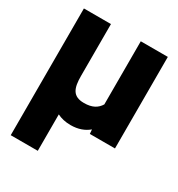

<svg xmlns="http://www.w3.org/2000/svg" viewBox="-174 -642 890 959"><g transform="rotate(30 271.5 -162.5)"><path d="M30 203H186V-7C208 4 234 10 263 10C307 10 341 -3 367 -25L369 0H514V-528H358V-164C341 -136 314 -119 266 -119C201 -119 186 -158 186 -229V-528H30Z"/></g></svg>

Font: Asimov Pro
Style: Blk
Weight: 900
Designer: Google
Version: Version 2.000980; 2014